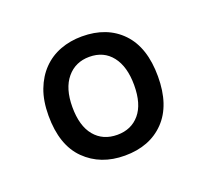

<svg xmlns="http://www.w3.org/2000/svg" viewBox="-68 -701 514 477"><g transform="rotate(-20 189.0 -462.5)"><path d="M189 -305Q125 -305 84.5 -345Q44 -385 44 -463Q44 -502 55 -531Q66 -560 85.5 -580Q105 -600 131.5 -610Q158 -620 189 -620Q255 -620 294 -579.5Q333 -539 333 -462Q333 -386 294 -345.5Q255 -305 189 -305ZM107 -463Q107 -413 129 -386.5Q151 -360 189 -360Q226 -360 248 -386Q270 -412 270 -462Q270 -511 248.5 -538.5Q227 -566 189 -566Q152 -566 129.5 -539Q107 -512 107 -463Z"/></g></svg>

Font: Baloo 2 Latin
Style: Regular
Weight: 400
Designer: Sarang Kulkarni and Ek Type
Foundry: Ek Type
Version: Version 1.001